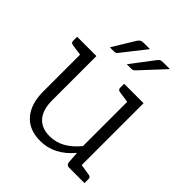

<svg xmlns="http://www.w3.org/2000/svg" viewBox="-201 -845 979 979"><g transform="rotate(45 288.5 -355.5)"><path d="M548 -45Q561 -43 561 -29V0H449Q435 0 430 -15L425 -82Q350 8 250 8Q168 8 125 -42.5Q82 -93 82 -181V-447L20 -456Q7 -459 7 -472V-501H146V-181Q146 -115 176.5 -79Q207 -43 267 -43Q353 -43 422 -128V-447L360 -456Q346 -459 346 -472V-501H486V-55ZM314 -719 214 -592Q210 -585 204.5 -583Q199 -581 190 -581H163L236 -701Q243 -711 249.5 -715Q256 -719 270 -719ZM458 -719 340 -592Q335 -586 330 -583.5Q325 -581 317 -581H285L376 -701Q384 -712 390 -715.5Q396 -719 409 -719Z"/></g></svg>

Font: Aleo Light
Style: Regular
Weight: 300
Designer: Alessio Laiso
Foundry: Alessio Laiso
Version: Version 2.000